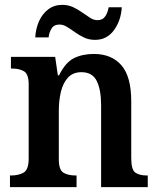

<svg xmlns="http://www.w3.org/2000/svg" viewBox="-20 -770 653 790"><path d="M21 0V-48H26Q57 -48 77.5 -60Q98 -72 98 -118V-422Q98 -465 79 -476.5Q60 -488 29 -488H25V-536H207L218 -460H223Q249 -513 284 -530.5Q319 -548 366 -548Q439 -548 479.5 -501.5Q520 -455 520 -353V-119Q520 -72 536.5 -60Q553 -48 584 -48H588V0H396V-337Q396 -401 378 -437Q360 -473 315 -473Q280 -473 259.5 -450.5Q239 -428 230.5 -392Q222 -356 222 -314V-114Q222 -71 241 -59.5Q260 -48 291 -48H295V0ZM371 -606Q346 -606 326 -615.5Q306 -625 288.5 -637.5Q271 -650 255.5 -659.5Q240 -669 225 -669Q202 -669 192 -652.5Q182 -636 180 -616H125Q127 -652 140.5 -682.5Q154 -713 178.5 -731.5Q203 -750 236 -750Q261 -750 281 -740.5Q301 -731 318.5 -718.5Q336 -706 351 -696.5Q366 -687 381 -687Q403 -687 413.5 -703.5Q424 -720 427 -740H481Q478 -686 449 -646Q420 -606 371 -606Z"/></svg>

Font: Noto Serif SemiCondensed SemiBold
Style: Regular
Weight: 600
Width: 4
Designer: Monotype Design Team
Foundry: Monotype Imaging Inc.
Version: Version 2.013; ttfautohint (v1.8.4.7-5d5b)